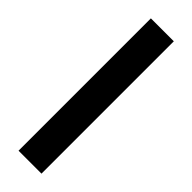

<svg xmlns="http://www.w3.org/2000/svg" viewBox="23 -128 515 515"><g transform="rotate(-45 281.0 129.5)"><path d="M30 173V86H532V173Z"/></g></svg>

Font: Anuphan Medium
Style: Regular
Weight: 500
Designer: Mike Abbink, Paul van der Laan, Pieter van Rosmalen, Mint Tantisuwanna
Foundry: Bold Monday; Cadson Demak
Version: Version 3.002;hotconv 1.0.109;makeotfexe 2.5.65596